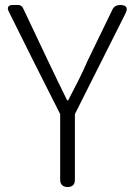

<svg xmlns="http://www.w3.org/2000/svg" viewBox="-20 -749 542 769"><path d="M111 -510 221 -292V-29C221 -10 232 0 251 0C270 0 280 -10 280 -29V-292L482 -694C494 -717 487 -729 461 -729C447 -729 436 -723 430 -710L331 -506C308 -452 281 -401 253 -347H249C222 -401 198 -452 172 -506L72 -717C68 -725 61 -729 53 -729H34H31C13 -729 7 -719 15 -703Z"/></svg>

Font: GenSenRounded2 TW L
Style: Regular
Weight: 300
Version: Version 2.100;PS 2.1;hotconv 16.6.51;makeotf.lib2.5.65220 DE